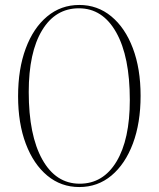

<svg xmlns="http://www.w3.org/2000/svg" viewBox="-20 -745 640 775"><path d="M300 -725Q373.5 -725 429.2 -679Q485 -633 516.2 -550.5Q547.5 -468 547.5 -358.5Q547.5 -248.5 516.5 -165.8Q485.5 -83 430 -36.5Q374.5 10 300 10Q226.5 10 171 -36Q115.5 -82 84.2 -164.5Q53 -247 53 -356.5Q53 -466.5 83.8 -549.2Q114.5 -632 170.2 -678.5Q226 -725 300 -725ZM301.5 -3.5Q396.5 -3.5 450.2 -92.8Q504 -182 504 -341.5Q504 -516.5 449.2 -614Q394.5 -711.5 298.5 -711.5Q203.5 -711.5 149.8 -622.5Q96 -533.5 96 -373.5Q96 -199 150.8 -101.2Q205.5 -3.5 301.5 -3.5Z"/></svg>

Font: Newsreader 72pt ExtraLight
Style: Regular
Weight: 275
Designer: Hugues Gentile
Foundry: Production Type
Version: Version 1.003; ttfautohint (v1.8.3)